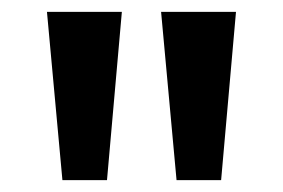

<svg xmlns="http://www.w3.org/2000/svg" viewBox="-20 -725 476 323"><path d="M85 -422 59 -705H185L160 -422ZM277 -422 251 -705H377L352 -422Z"/></svg>

Font: Nunito Sans 7pt SemiBold
Style: Regular
Weight: 600
Designer: Vernon Adams
Foundry: Vernon Adams
Version: Version 3.101;gftools[0.9.27]